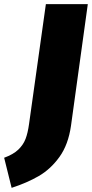

<svg xmlns="http://www.w3.org/2000/svg" viewBox="-88 -716 443 925"><path d="M254 -110Q241 -19 198.5 40Q156 99 99 132Q42 165 -32 189L-68 44Q-24 28 0 5Q24 -18 35 -46.5Q46 -75 52 -119L133 -696H335Z"/></svg>

Font: Fira Sans Black
Style: Italic
Weight: 900
Italic angle: -8°
Designer: Carrois Corporate & Edenspiekermann AG
Foundry: Carrois Corporate GbR & Edenspiekermann AG
Version: Version 4.203